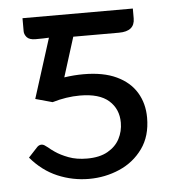

<svg xmlns="http://www.w3.org/2000/svg" viewBox="-43 -546 529 592"><g transform="rotate(-5 221.5 -250.0)"><path d="M209.5 5.5Q159 5.5 112.5 -14.2Q66 -34 30.5 -76L56.5 -104Q63.5 -112.5 72 -112.5Q77 -112.5 81.2 -109.8Q85.5 -107 92 -102Q98.5 -96 111 -87.5Q127.5 -76 152 -66.8Q176.5 -57.5 209 -57.5Q248 -57.5 273 -71.8Q298 -86 310 -109Q322 -132 322 -159Q322 -201 292.8 -227Q263.5 -253 203.5 -253Q161.5 -253 118 -240L65.5 -254.5L124 -439Q109 -438 82.5 -438Q63.5 -438 55.5 -447Q48 -456 48 -465.5V-506H389.5V-475.5Q389.5 -435.5 340.5 -435.5H199L160.5 -313Q191 -317.5 220 -317.5Q281.5 -317.5 322.2 -298.2Q363 -279 383.5 -245Q404 -211 404 -167Q404 -110 376.2 -71.5Q348.5 -33 304.2 -13.8Q260 5.5 209.5 5.5Z"/></g></svg>

Font: Verano Sans
Style: Regular
Weight: 400
Designer: Lukasz Dziedzic with Adam Twardoch and Botio Nikoltchev
Foundry: tyPoland Lukasz Dziedzic
Version: Version 3.001;December 28, 2019;FontCreator 12.0.0.2547 64-b